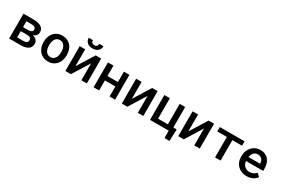

<svg xmlns="http://www.w3.org/2000/svg" viewBox="109 -2063 5183 3536"><g transform="rotate(30 2700.5 -295.0)"><path d="M72.8 0V-528.3H286.6Q337.9 -528.3 378.9 -519.5Q419.9 -510.7 448.7 -492.4Q477.5 -474.1 492.9 -446.5Q508.3 -418.9 508.3 -381.8Q508.3 -345.2 485.6 -316.2Q462.9 -287.1 418.9 -271.5Q474.6 -258.8 502.4 -225.8Q530.3 -192.9 530.3 -150.9Q530.3 -113.3 516.1 -85Q502 -56.6 475.1 -37.8Q448.2 -19 409.2 -9.5Q370.1 0 320.8 0ZM189.5 -225.1V-92.3H320.8Q368.2 -92.3 390.9 -109.4Q413.6 -126.5 413.6 -158.7Q413.6 -189.5 391.6 -207.3Q369.6 -225.1 320.8 -225.1ZM189.5 -309.6H288.1Q391.6 -309.6 391.6 -370.1Q391.6 -403.8 365.2 -419.4Q338.9 -435.1 286.6 -435.1H189.5Z M654.3 -269Q654.3 -326.2 671.1 -375.5Q688 -424.8 719.5 -460.9Q751 -497.1 796.4 -517.6Q841.8 -538.1 899.4 -538.1Q957.5 -538.1 1003.2 -517.6Q1048.8 -497.1 1080.3 -460.9Q1111.8 -424.8 1128.4 -375.5Q1145 -326.2 1145 -269V-258.8Q1145 -201.2 1128.4 -151.9Q1111.8 -102.5 1080.3 -66.7Q1048.8 -30.8 1003.4 -10.3Q958 10.3 900.4 10.3Q842.3 10.3 796.6 -10.3Q751 -30.8 719.5 -66.7Q688 -102.5 671.1 -151.9Q654.3 -201.2 654.3 -258.8ZM771 -258.8Q771 -222.7 778.6 -190.9Q786.1 -159.2 802 -135Q817.9 -110.8 842.3 -96.9Q866.7 -83 900.4 -83Q933.1 -83 957.3 -96.9Q981.4 -110.8 997.3 -135Q1013.2 -159.2 1020.8 -190.9Q1028.3 -222.7 1028.3 -258.8V-269Q1028.3 -304.2 1020.8 -335.9Q1013.2 -367.7 997.3 -391.6Q981.4 -415.5 957.3 -429.7Q933.1 -443.8 899.4 -443.8Q866.2 -443.8 841.8 -429.7Q817.4 -415.5 801.8 -391.6Q786.1 -367.7 778.6 -335.9Q771 -304.2 771 -269Z M1608.9 -528.3H1725.6V0H1608.9V-359.4L1385.3 0H1268.6V-528.3H1385.3V-168.9ZM1648.4 -745.6Q1648.4 -715.3 1637.5 -689.9Q1626.5 -664.6 1606.2 -646.5Q1585.9 -628.4 1556.9 -618.4Q1527.8 -608.4 1491.7 -608.4Q1455.6 -608.4 1426.5 -618.4Q1397.5 -628.4 1377.2 -646.5Q1356.9 -664.6 1345.9 -689.9Q1335 -715.3 1335 -745.6H1422.9Q1422.9 -731.9 1426.5 -719.7Q1430.2 -707.5 1438.5 -698Q1446.8 -688.5 1459.7 -682.9Q1472.7 -677.2 1491.7 -677.2Q1510.3 -677.2 1523.4 -682.9Q1536.6 -688.5 1544.7 -698Q1552.7 -707.5 1556.4 -719.7Q1560.1 -731.9 1560.1 -745.6Z M2325.7 0H2208.5V-213.9H1985.8V0H1868.7V-528.3H1985.8V-307.6H2208.5V-528.3H2325.7Z M2809.1 -528.3H2925.8V0H2809.1V-359.4L2585.4 0H2468.8V-528.3H2585.4V-168.9Z M3068.8 -528.3H3186V-93.3H3394.5V-528.3H3511.2V-93.3H3582.5L3572.8 156.7H3466.3V0H3068.8Z M4009.3 -528.3H4126V0H4009.3V-359.4L3785.6 0H3668.9V-528.3H3785.6V-168.9Z M4774.4 -435.1H4568.8V0H4451.7V-435.1H4248V-528.3H4774.4Z M5122.6 9.8Q5064 9.8 5015.6 -9.8Q4967.3 -29.3 4932.9 -63.5Q4898.4 -97.7 4879.4 -144.3Q4860.4 -190.9 4860.4 -245.1V-265.1Q4860.4 -328.1 4880.6 -378.4Q4900.9 -428.7 4934.8 -464.4Q4968.8 -500 5013.9 -519Q5059.1 -538.1 5108.9 -538.1Q5166.5 -538.1 5210.4 -518.8Q5254.4 -499.5 5283.9 -464.6Q5313.5 -429.7 5328.6 -381.8Q5343.8 -334 5343.8 -276.9V-227.5H4977.5Q4980.5 -196.8 4992.7 -170.4Q5004.9 -144 5024.7 -124.8Q5044.4 -105.5 5071 -94.5Q5097.7 -83.5 5129.4 -83.5Q5173.8 -83.5 5211.2 -101.1Q5248.5 -118.7 5272 -149.4L5335.4 -89.8Q5322.8 -70.8 5302.7 -53Q5282.7 -35.2 5255.9 -21.2Q5229 -7.3 5195.6 1.2Q5162.1 9.8 5122.6 9.8ZM5108.4 -443.8Q5084 -443.8 5063 -435.1Q5042 -426.3 5025.4 -409.4Q5008.8 -392.6 4997.3 -368.4Q4985.8 -344.2 4981 -313.5H5228.5V-322.3Q5227.1 -345.7 5219.5 -367.4Q5211.9 -389.2 5197.3 -406.2Q5182.6 -423.3 5160.4 -433.6Q5138.2 -443.8 5108.4 -443.8Z"/></g></svg>

Font: Roboto Mono
Style: Regular
Weight: 500
Designer: Google
Version: Version 2.000986; 2015; ttfautohint (v1.3)